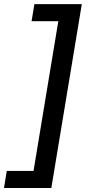

<svg xmlns="http://www.w3.org/2000/svg" viewBox="-59 -775 457 946"><path d="M344.1 -754.6H110.4L96.6 -670.5H228.3L106.2 67.1H-25.6L-39.4 151.3H193.9Z"/></svg>

Font: TID UI Medium
Style: Italic
Weight: 500
Italic angle: -9.39999°
Designer: The TID Project Authors
Foundry: Bakken & Bæck
Version: Version 1.001;hotconv 1.0.109;makeotfexe 2.5.65596